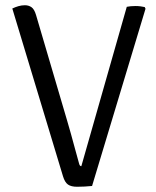

<svg xmlns="http://www.w3.org/2000/svg" viewBox="-20 -709 597 733"><path d="M464 -683Q471 -684.5 479.2 -685.2Q487.5 -686 497 -686Q507 -686 516.5 -684.8Q526 -683.5 532.5 -682L535.5 -675.5L331.5 1Q316.5 2.5 303 3.2Q289.5 4 274.5 4Q251.5 4 239.5 -4.5Q227.5 -13 220.5 -36L27 -676.5Q38.5 -682 50.5 -685.5Q62.5 -689 75 -689Q89.5 -689 100.2 -681.5Q111 -674 117.5 -652L236 -249.5Q242.5 -227.5 250.8 -198Q259 -168.5 267.2 -138Q275.5 -107.5 282.5 -82.5Q285 -74.5 290.5 -74.5Z"/></svg>

Font: Signika Light Light
Style: Regular
Weight: 300
Version: Version 2.001